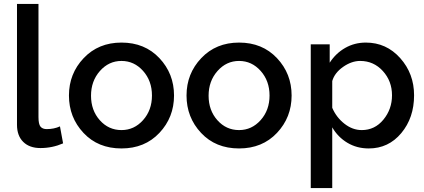

<svg xmlns="http://www.w3.org/2000/svg" viewBox="-20 -750 2173 983"><path d="M67 -730H177V-151Q177 -114 187.5 -101.5Q198 -89 219 -89Q257 -89 287 -103L303 -16Q248 8 187 8Q131 8 99 -23.5Q67 -55 67 -111Z M602 -532Q721 -532 796 -452.5Q871 -373 871 -261Q871 -149 796 -69.5Q721 10 602 10Q482 10 407.5 -69.5Q333 -149 333 -261Q333 -373 408.5 -452.5Q484 -532 602 -532ZM602 -84Q667 -84 712.5 -135Q758 -186 758 -261Q758 -336 712.5 -387Q667 -438 602 -438Q537 -438 491.5 -386.5Q446 -335 446 -260Q446 -185 491 -134.5Q536 -84 602 -84Z M1204 -532Q1323 -532 1398 -452.5Q1473 -373 1473 -261Q1473 -149 1398 -69.5Q1323 10 1204 10Q1084 10 1009.5 -69.5Q935 -149 935 -261Q935 -373 1010.5 -452.5Q1086 -532 1204 -532ZM1204 -84Q1269 -84 1314.5 -135Q1360 -186 1360 -261Q1360 -336 1314.5 -387Q1269 -438 1204 -438Q1139 -438 1093.5 -386.5Q1048 -335 1048 -260Q1048 -185 1093 -134.5Q1138 -84 1204 -84Z M1681 -98V213H1571V-523H1668V-429Q1699 -477 1747 -504.5Q1795 -532 1853 -532Q1958 -532 2029 -452.5Q2100 -373 2100 -262Q2100 -147 2034.5 -68.5Q1969 10 1868 10Q1807 10 1758.5 -19Q1710 -48 1681 -98ZM1987 -262Q1987 -335 1940 -386.5Q1893 -438 1824 -438Q1780 -438 1736.5 -407.5Q1693 -377 1681 -335V-198Q1702 -149 1743.5 -116.5Q1785 -84 1832 -84Q1899 -84 1943 -137.5Q1987 -191 1987 -262Z"/></svg>

Font: Raleway-v4020 SemiBold
Style: Regular
Weight: 600
Designer: Matt McInerney, Pablo Impallari, Rodrigo Fuenzalida
Foundry: Matt McInerney, Pablo Impallari, Rodrigo Fuenzalida
Version: Version 4.020;PS 004.020;hotconv 1.0.88;makeotf.lib2.5.64775